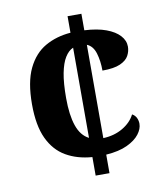

<svg xmlns="http://www.w3.org/2000/svg" viewBox="-81 -780 721 847"><g transform="rotate(-10 279.5 -357.0)"><path d="M279 -83Q212 -88 162 -117Q112 -146 84.5 -204.5Q57 -263 57 -358Q57 -458 86 -518Q115 -578 165 -606.5Q215 -635 279 -640V-714H341V-640Q399 -637 438 -622.5Q477 -608 497.5 -585.5Q518 -563 518 -536Q518 -515 507.5 -495.5Q497 -476 469 -463.5Q441 -451 389 -451Q389 -494 378.5 -529Q368 -564 341 -575V-157Q391 -159 429 -181.5Q467 -204 484 -238Q497 -231 503 -218.5Q509 -206 509 -192Q509 -169 491 -145.5Q473 -122 436 -104.5Q399 -87 341 -83V0H279ZM279 -573Q258 -564 242.5 -539Q227 -514 218.5 -470.5Q210 -427 210 -359Q210 -283 226.5 -235Q243 -187 279 -169Z"/></g></svg>

Font: Noto Serif Vithkuqi
Style: Bold
Weight: 700
Version: Version 1.005